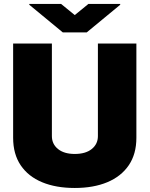

<svg xmlns="http://www.w3.org/2000/svg" viewBox="-20 -949 762 978"><path d="M478.7 -727.3H674.7V-247.2Q674.7 -164.1 635.8 -107.1Q596.9 -50.1 526.5 -20.8Q456 8.5 360.8 8.5Q264.9 8.5 194.4 -20.8Q123.9 -50.1 85.4 -107.1Q46.9 -164.1 46.9 -247.2V-727.3H244.3V-255.7Q244.3 -215.2 275.4 -190Q306.5 -164.8 360.8 -164.8Q416.2 -164.8 447.4 -190Q478.7 -215.2 478.7 -255.7ZM291.2 -929 360.8 -872.2 430.4 -929H592.3V-924.7L421.9 -784.1H299.7L129.3 -924.7V-929Z"/></svg>

Font: Inter UI Black
Style: Regular
Weight: 900
Designer: Rasmus Andersson
Foundry: rsms
Version: 3.2;8d6f07862